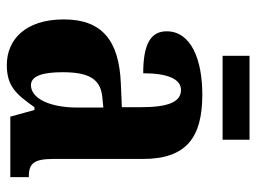

<svg xmlns="http://www.w3.org/2000/svg" viewBox="-112 -612 734 549"><g transform="rotate(90 254.5 -337.0)"><path d="M139 -607H379V-684H139ZM165 10C225 10 248 -15 286 -69H294L313 0H486V-53H483C446 -53 434 -69 434 -123V-379C434 -504 372 -549 250 -549C150 -549 69 -517 69 -447C69 -400 108 -380 189 -380C189 -449 205 -488 237 -488C272 -488 286 -449 286 -374V-319L218 -316C95 -311 35 -262 35 -153C35 -42 94 10 165 10ZM223 -59C197 -59 186 -92 186 -149C186 -221 203 -258 257 -263L287 -266V-191C287 -113 261 -59 223 -59Z"/></g></svg>

Font: Noto Serif Bengali ExtraCondensed ExtraBold
Style: Regular
Weight: 800
Width: 2
Designer: Juan Bruce, Universal Thirst, Indian Type Foundry and the Monotype Design Team.
Foundry: Monotype Imaging Inc.
Version: Version 2.003